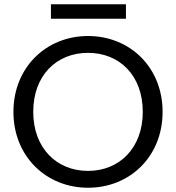

<svg xmlns="http://www.w3.org/2000/svg" viewBox="-20 -874 826 901"><path d="M219 -786H571V-854H219ZM743 -349C743 -558 590 -705 393 -705C197 -705 43 -558 43 -349C43 -140 197 7 393 7C590 7 743 -140 743 -349ZM136 -349C136 -521 246 -626 393 -626C540 -626 650 -521 650 -349C650 -179 540 -72 393 -72C246 -72 136 -179 136 -349Z"/></svg>

Font: Matrixport Regular
Style: Regular
Weight: 400
Designer: Ninad Kale (Devanagari), Jonny Pinhorn (Latin)
Foundry: Indian Type Foundry
Version: Version 3.200;PS 1.000;hotconv 16.6.54;makeotf.lib2.5.65590